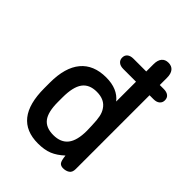

<svg xmlns="http://www.w3.org/2000/svg" viewBox="-190 -721 822 822"><g transform="rotate(45 221.5 -310.0)"><path d="M405 -474Q423 -474 433 -482.5Q443 -491 443 -505Q443 -520 433 -528Q423 -536 405 -536H222Q204 -536 194 -528Q184 -520 184 -505Q184 -491 194 -482.5Q204 -474 222 -474ZM299 -354Q265 -397 196 -397Q120 -397 80.5 -349.5Q41 -302 41 -211V-177Q41 -83 78 -36.5Q115 10 189 10Q228 10 255 -1Q282 -12 309 -37Q312 -8 319 0.5Q326 9 340 9Q357 9 369 1Q381 -7 381 -27V-580Q381 -604 370.5 -617Q360 -630 340 -630Q320 -630 309.5 -617Q299 -604 299 -580ZM298 -209 299 -177Q299 -118 277 -90Q255 -62 210 -62Q165 -62 144.5 -89Q124 -116 124 -176V-204Q124 -267 145 -296Q166 -325 211 -325Q259 -325 280 -292Q289 -279 293 -260.5Q297 -242 298 -209Z"/></g></svg>

Font: Beiruti Medium
Style: Regular
Weight: 500
Designer: Arlette Boutros
Foundry: Boutros
Version: Version 1.41